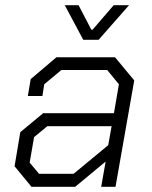

<svg xmlns="http://www.w3.org/2000/svg" viewBox="-20 -718 583 738"><path d="M36 -79 58 -210 146 -283H418L437 -394L392 -449H216L150 -394L143 -349H87L98 -414L197 -498H422L496 -409L424 0H369L386 -97L269 0H101ZM263 -50 396 -160 409 -233H162L111 -191L94 -93L130 -50ZM229 -698H282L331 -604H336L417 -698H476L359 -565H300Z"/></svg>

Font: Chakra Petch Light
Style: Italic
Weight: 300
Italic angle: -10°
Designer: Katatrad Aksorn Co.,Ltd.
Foundry: Cadson Demak Co.,Ltd.
Version: Version 1.000; ttfautohint (v1.6)